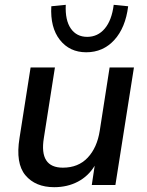

<svg xmlns="http://www.w3.org/2000/svg" viewBox="-20 -768 609 797"><path d="M205 9Q127 9 85.5 -40.5Q44 -90 61 -195L107 -488H208L162 -195Q142 -72 241 -72Q305 -72 344 -113.5Q383 -155 394 -225L435 -488H536L459 0H361L373 -80Q347 -37 303.5 -14Q260 9 205 9ZM338 -551Q269 -551 228.5 -602.5Q188 -654 193 -742L253 -748Q250 -684 274 -649.5Q298 -615 342 -615Q386 -615 415 -649.5Q444 -684 452 -748L512 -742Q501 -653 454.5 -602Q408 -551 338 -551Z"/></svg>

Font: Nunito Sans SemiBold
Style: Italic
Weight: 600
Italic angle: -9°
Designer: Vernon Adams
Foundry: Vernon Adams
Version: Version 3.006; ttfautohint (v1.8.3)